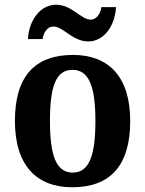

<svg xmlns="http://www.w3.org/2000/svg" viewBox="-20 -781 613 811"><path d="M353 -606C419 -606 466 -672 470 -751H408C405 -724 388 -698 363 -698C323 -698 283 -761 217 -761C150 -761 102 -695 98 -616H160C164 -643 179 -669 206 -669C247 -669 286 -606 353 -606ZM285 10C446 10 530 -82 530 -270C530 -458 438 -549 288 -549C127 -549 43 -458 43 -270C43 -82 135 10 285 10ZM287 -52C216 -52 191 -127 191 -270C191 -413 215 -486 286 -486C357 -486 383 -413 383 -270C383 -127 358 -52 287 -52Z"/></svg>

Font: Noto Serif Myanmar SemiCondensed
Style: Bold
Weight: 700
Width: 4
Designer: Ben Mitchell and the Monotype Design Team
Foundry: Monotype Imaging Inc.
Version: Version 2.106